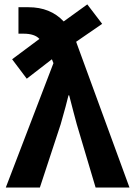

<svg xmlns="http://www.w3.org/2000/svg" viewBox="-20 -838 603 858"><path d="M5.9 0 218.8 -555.7 211.9 -573.2 99.6 -486.3 34.2 -573.2 156.2 -664.1Q134.8 -687.5 85 -687.5H62.5V-805.7H107.4Q205.1 -805.7 264.6 -742.2L370.1 -818.4L436.5 -731.4L320.3 -651.4L325.2 -637.7L558.6 0H407.2L323.2 -282.2Q322.3 -286.1 308.6 -336.9Q294.9 -387.7 289.1 -412.1H286.1Q277.3 -374 251 -282.2L158.2 0Z"/></svg>

Font: Gothic A1 ExtraBold
Style: Regular
Weight: 800
Designer: HanYang I&C Co.,Ltd.
Foundry: HanYang I&C Co.,Ltd.
Version: Version 2.50